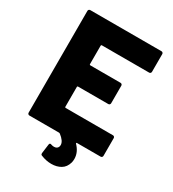

<svg xmlns="http://www.w3.org/2000/svg" viewBox="-208 -813 993 1104"><g transform="rotate(30 288.5 -261.0)"><path d="M546 -570Q546 -565 542.5 -561.5Q539 -558 534 -558H220Q215 -558 215 -553V-430Q215 -425 220 -425H421Q426 -425 429.5 -421.5Q433 -418 433 -413V-296Q433 -291 429.5 -287.5Q426 -284 421 -284H220Q215 -284 215 -279V-147Q215 -142 220 -142H534Q539 -142 542.5 -138.5Q546 -135 546 -130V-12Q546 -7 542.5 -3.5Q539 0 534 0H377Q374 0 373.5 1.5Q373 3 373 3Q373 5 374 6Q410 43 410 87Q410 100 407 112Q397 147 370.5 162.5Q344 178 309 178Q274 178 240 164Q232 162 232 153Q232 152 232 150L240 89Q241 83 244 81.5Q247 80 249 80Q251 80 255 82Q264 85 273 85Q295 85 301 66Q302 63 302 57Q302 31 264 2Q260 0 258 0H61Q56 0 52.5 -3.5Q49 -7 49 -12V-688Q49 -693 52.5 -696.5Q56 -700 61 -700H534Q539 -700 542.5 -696.5Q546 -693 546 -688Z"/></g></svg>

Font: LinhAnh ExtBd
Style: Regular
Weight: 800
Designer: Jeremy Tribby
Foundry: Tribby Type
Version: Version 1.408